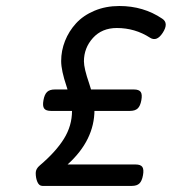

<svg xmlns="http://www.w3.org/2000/svg" viewBox="-20 -610 640 630"><path d="M180.7 -409.7Q180.7 -378.9 198.5 -326.2Q216.3 -273.4 216.3 -246.1Q216.3 -197.3 189.7 -154.5Q163.1 -111.8 110.8 -67.4Q97.2 -56.2 97.2 -42.5Q97.2 -25.4 102.8 -12.7Q108.4 0 119.1 0H412.6Q429.2 0 437.5 -8.1Q445.8 -16.1 449.2 -35.2Q452.6 -54.2 447 -62.3Q441.4 -70.3 424.8 -70.3H201.7Q290 -149.9 290 -250Q290 -285.6 272.7 -335.7Q255.4 -385.7 255.4 -408.7Q255.4 -452.6 284.9 -485.4Q314.5 -518.1 363.3 -518.1Q422.9 -518.1 472.2 -486.3Q494.1 -472.2 513.7 -502Q534.7 -534.2 512.2 -548.8Q450.7 -590.3 371.6 -590.3Q326.7 -590.3 289.8 -574.7Q252.9 -559.1 229.5 -533.4Q206.1 -507.8 193.4 -475.8Q180.7 -443.8 180.7 -409.7ZM159.7 -316.4Q143.1 -316.4 134.5 -308.3Q126 -300.3 122.6 -281.2Q119.1 -262.2 124.8 -254.2Q130.4 -246.1 147 -246.1H406.7Q423.3 -246.1 431.9 -254.2Q440.4 -262.2 443.8 -281.2Q447.3 -300.3 441.7 -308.3Q436 -316.4 419.4 -316.4Z"/></svg>

Font: Courier Prime Sans
Style: Regular
Weight: 300
Italic angle: -10°
Designer: Alan Dague-Greene
Foundry: Quote-Unquote Apps
Version: Version 3.23